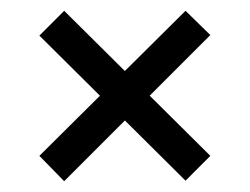

<svg xmlns="http://www.w3.org/2000/svg" viewBox="-20 -477 463 356"><path d="M99 -141 53 -188 324 -457 370 -412ZM324 -142 53 -411 99 -457 370 -188Z"/></svg>

Font: Bricolage Grotesque SemiCondensed Light
Style: Regular
Weight: 300
Width: 4
Designer: Mathieu Triay
Foundry: Atelier Triay
Version: Version 1.000;gftools[0.9.30]